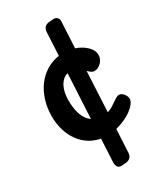

<svg xmlns="http://www.w3.org/2000/svg" viewBox="-186 -628 740 873"><g transform="rotate(-30 184.0 -191.5)"><path d="M192.9 -522Q194.3 -551.8 224.1 -556.2L249 -558.1Q261.7 -558.1 268.3 -551Q274.9 -543.9 274.9 -532.2L267.6 -393.6Q284.2 -388.2 298.3 -379.6Q312.5 -371.1 323 -360.8Q333.5 -350.6 339.4 -338.9Q345.2 -327.1 345.2 -314.9Q345.2 -304.2 340.8 -294.2Q336.4 -284.2 329.1 -276.6Q321.8 -269 312.5 -264.4Q303.2 -259.8 293 -259.8Q284.2 -259.8 276.9 -265.1Q269.5 -270.5 261.7 -278.3L251 -67.4Q266.1 -71.8 277.8 -79.1Q289.6 -86.4 299.3 -93.5Q309.1 -100.6 317.6 -105.7Q326.2 -110.8 335 -110.8Q340.8 -110.8 346.7 -107.2Q352.5 -103.5 357.2 -97.9Q361.8 -92.3 365 -85.4Q368.2 -78.6 368.2 -71.8Q368.2 -59.1 357.9 -45.7Q347.7 -32.2 330.8 -20Q314 -7.8 292 2Q270 11.7 246.6 17.6L240.2 139.2Q238.3 168.5 209 172.9L183.1 174.8Q170.4 174.8 164.3 166.5Q158.2 158.2 158.2 143.1L164.6 21Q132.3 15.1 106 -1.7Q79.6 -18.6 60.8 -44.4Q42 -70.3 31.5 -104.2Q21 -138.2 21 -178.2Q21 -222.7 33.2 -261.2Q45.4 -299.8 67.4 -329.1Q89.4 -358.4 119.6 -377Q149.9 -395.5 186.5 -400.9ZM123 -204.1Q123 -111.8 169.4 -79.1L181.6 -312.5Q167.5 -309.1 156.7 -299.6Q146 -290 138.4 -275.9Q130.9 -261.7 127 -243.4Q123 -225.1 123 -204.1Z"/></g></svg>

Font: Gochi Hand Cyrillic
Style: Regular
Weight: 400
Designer: Juan Pablo del Peral; Denis Ignatov
Foundry: Juan Pablo del Peral; Denis Ignatov
Version: Version 1.00 June 29, 2018, initial release